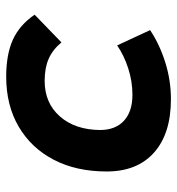

<svg xmlns="http://www.w3.org/2000/svg" viewBox="4 -572 577 626"><g transform="rotate(-90 293.0 -258.5)"><path d="M297.4 -115.7Q341.3 -115.7 383.5 -129.4Q425.8 -143.1 458.5 -165.5L508.3 -58.1Q462.4 -27.3 403.6 -8.8Q344.7 9.8 283.2 9.8Q170.9 9.8 109.1 -45.2Q47.4 -100.1 47.4 -199.7Q47.4 -298.8 85.7 -372.3Q124 -445.8 193.6 -486.6Q263.2 -527.3 356.4 -527.3Q429.2 -527.3 477.3 -505.4Q525.4 -483.4 558.6 -434.6L468.3 -347.2Q444.3 -376 414.6 -388.9Q384.8 -401.9 342.8 -401.9Q270.5 -401.9 226.8 -352.1Q183.1 -302.2 182.6 -220.2Q183.1 -170.4 213.1 -143.1Q243.2 -115.7 297.4 -115.7Z"/></g></svg>

Font: CaskaydiaCove NFP
Style: Bold Italic
Weight: 700
Italic angle: -10°
Designer: Aaron Bell
Foundry: Saja Typeworks
Version: Version 2111.001; VTT 6.35;Nerd Fonts 3.1.1